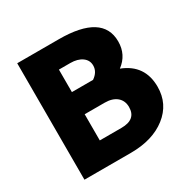

<svg xmlns="http://www.w3.org/2000/svg" viewBox="-156 -842 982 991"><g transform="rotate(-30 335.0 -347.0)"><path d="M71 0V-694H319Q579 -694 579 -531Q579 -452 516 -405Q638 -358 638 -227Q638 -125 558 -62.5Q478 0 347 0ZM241 -558V-424H367Q405 -450 405 -488Q405 -520 378.5 -539Q352 -558 309 -558ZM241 -136H370Q458 -136 458 -210Q458 -248 432 -270Q406 -292 360 -292H241Z"/></g></svg>

Font: Cantarell Extra Bold
Style: Regular
Weight: 800
Designer: Dave Crossland, Nikolaus Waxweiler, Florian Fecher, Jacques Le Bailly, Eben Sorkin, Alexei Vanyashin, Alexios Zavras, Em
Version: Version 0.303